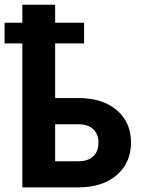

<svg xmlns="http://www.w3.org/2000/svg" viewBox="-33 -809 611 829"><path d="M330.1 -621.6H205.1V-385.7H308.1Q411.6 -384.8 472.2 -332.5Q532.7 -280.3 532.7 -193.8Q532.7 -107.4 472.7 -54.4Q412.6 -1.5 310.5 0H63.5V-621.6H-13.2V-710.9H63.5V-788.6H205.1V-710.9H330.1ZM205.1 -272.5V-112.8H305.2Q347.7 -112.8 369.9 -134.3Q392.1 -155.8 392.1 -193.4Q392.1 -228.5 370.8 -250Q349.6 -271.5 308.6 -272.5Z"/></svg>

Font: Roboto
Style: Bold
Weight: 700
Designer: Google
Version: Version 2.134; 2016; ttfautohint (v1.6)